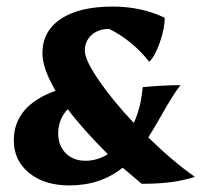

<svg xmlns="http://www.w3.org/2000/svg" viewBox="-20 -553 614 584"><path d="M22 -126Q22 -231 149 -277Q109 -345 109 -391Q109 -458 165 -495.5Q221 -533 323 -533Q410 -533 481 -499Q481 -466 466 -423.5Q451 -381 434 -365Q410 -396 378.5 -422Q347 -448 312 -465Q279 -465 258.5 -446.5Q238 -428 238 -399Q238 -371 280 -309.5Q322 -248 387 -179Q409 -227 414 -288Q479 -294 529 -294Q508 -268 472 -204Q446 -158 431 -135Q508 -60 573 -15Q538 -4 500.5 1Q463 6 411 6L353 -43Q286 11 191 11Q115 11 68.5 -27Q22 -65 22 -126ZM308 -84Q230 -162 186 -221Q157 -190 157 -147Q157 -110 180 -87Q203 -64 240 -64Q276 -64 308 -84Z"/></svg>

Font: Mirza
Style: Bold
Weight: 700
Designer: Arabic design by Kourosh Beigpour, Latin design by Eduardo Tunni, engineering by Lasse Fister
Version: Version 1.0010g